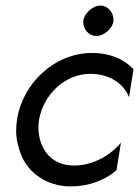

<svg xmlns="http://www.w3.org/2000/svg" viewBox="-20 -660 504 689"><path d="M279 -586C279 -584 279 -582 279 -580C279 -557 296 -532 325 -531C326 -531 326 -531 327 -531C352 -531 384 -557 387 -584C387 -586 387 -588 387 -590C387 -613 370 -639 341 -640C340 -640 340 -640 339 -640C314 -640 282 -612 279 -586ZM120 -230C136 -320 212 -395 304 -395C371 -395 423 -362 443 -311L459 -411C424 -450 370 -470 311 -470C176 -470 61 -362 41 -230C39 -217 38 -204 38 -191C38 -163 44 -134 56 -104C80 -43 145 9 234 9C297 9 357 -13 398 -49L414 -148C378 -104 315 -66 246 -66C245 -66 243 -66 242 -66C212 -67 187 -75 168 -90C128 -121 118 -167 118 -203C118 -212 119 -221 120 -230Z"/></svg>

Font: Jost
Style: Italic
Weight: 400
Italic angle: -5°
Version: Version 3.710